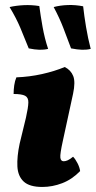

<svg xmlns="http://www.w3.org/2000/svg" viewBox="-20 -733 380 762"><path d="M148 9Q97 9 74 -12.5Q51 -34 49 -72.5Q47 -111 58 -163L83 -266Q92 -306 92.5 -326Q93 -346 79.5 -353Q66 -360 34 -360Q34 -377 36.5 -394.5Q39 -412 45 -426Q97 -428 146.5 -439Q196 -450 237 -467Q261 -455 270.5 -431.5Q280 -408 270 -361L229 -172Q218 -122 219.5 -107.5Q221 -93 233 -93Q240 -93 249 -97Q258 -101 270 -111Q279 -102 287.5 -85.5Q296 -69 298 -54Q266 -21 227 -6Q188 9 148 9ZM94 -541Q77 -584 60.5 -623Q44 -662 18 -705Q44 -711 74.5 -712.5Q105 -714 136 -709Q141 -671 149 -626Q157 -581 171 -539Q155 -535 136.5 -535.5Q118 -536 94 -541ZM262 -541Q246 -584 231 -623Q216 -662 193 -705Q219 -712 249.5 -713Q280 -714 310 -708Q314 -671 321.5 -626Q329 -581 340 -539Q325 -535 306 -535.5Q287 -536 262 -541Z"/></svg>

Font: Vollkorn ExtraBold
Style: Italic
Weight: 800
Italic angle: -11°
Designer: Friedrich Althausen
Foundry: Friedrich Althausen
Version: Version 5.000; ttfautohint (v1.8.3)